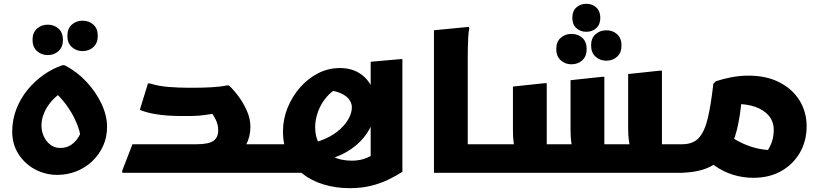

<svg xmlns="http://www.w3.org/2000/svg" viewBox="-20 -900 4280 1000"><path d="M43.6 -214.8Q43.6 -276.3 65.1 -331.7Q86.6 -387 123.5 -432.2Q160.4 -477.4 207.6 -510.5Q254.8 -543.5 305.5 -560.4H316.3Q379.7 -528.1 429.7 -474.7Q479.7 -421.2 508.7 -359.5Q537.6 -297.7 537.6 -239.4Q537.6 -185.7 517.2 -140.3Q496.7 -94.8 461 -60.8Q425.3 -26.8 378.3 -8Q331.2 10.8 277.6 10.8Q216 10.8 162.5 -17.9Q109 -46.6 76.3 -97.6Q43.6 -148.7 43.6 -214.8ZM196 -244.8Q196 -217.6 207.6 -191.2Q219.1 -164.7 241.1 -147.1Q263 -129.5 293.6 -129.5Q328.7 -129.5 352.6 -146.9Q376.6 -164.3 390.9 -189.7Q405.2 -215 410.3 -238.6L401.4 -155.3Q402 -195 387.6 -236.4Q373.2 -277.8 350.6 -315.3Q328.1 -352.9 301.8 -383Q275.5 -413.2 251.6 -431L314.4 -428.9Q290.7 -413.6 269.4 -394.4Q248.1 -375.3 231.7 -351.5Q215.3 -327.8 205.7 -301Q196 -274.3 196 -244.8ZM410 -633.9Q377.2 -633.9 354 -654.9Q330.8 -675.8 330.8 -713.1Q330.8 -751.1 354 -771.7Q377.2 -792.3 410 -792.3Q443.5 -792.3 466.4 -771.7Q489.2 -751.1 489.2 -713.1Q489.2 -675.8 466.4 -654.9Q443.5 -633.9 410 -633.9ZM228.6 -613.1Q195.8 -613.1 172.6 -634.1Q149.4 -655 149.4 -692.3Q149.4 -730.3 172.6 -750.9Q195.8 -771.5 228.6 -771.5Q262.1 -771.5 285 -750.9Q307.8 -730.3 307.8 -692.3Q307.8 -655 285 -634.1Q262.1 -613.1 228.6 -613.1Z M963 0V-148.7H1380.9V-20L1360.9 0ZM616.6 -10.8 669.8 -148.7H1003.1Q1066.3 -148.7 1091.4 -166.3Q1116.6 -183.9 1116.6 -221.3Q1116.6 -250.9 1102.9 -278.3Q1089.3 -305.7 1071.7 -323.8L1144.5 -319.3Q1102.6 -309.8 1072.6 -304.8Q1042.7 -299.9 1016.8 -297.8Q991 -295.8 960.6 -295.8H921.8Q892.3 -295.8 854.7 -298.1Q817.2 -300.4 779.4 -307.4Q741.6 -314.4 708.2 -327.8L750.6 -465.4H761.4Q804.2 -451.5 857 -447.3Q909.8 -443 959.4 -443H991.4Q1038.8 -443 1084.5 -445.7Q1130.2 -448.4 1160.2 -455H1172.2Q1197.2 -432 1222.7 -397.6Q1248.2 -363.1 1266.2 -322.2Q1284.2 -281.3 1284.2 -238.5Q1284.2 -188.6 1261.3 -144.8Q1238.4 -101 1183.9 -68.9L1150.4 -17.5Q1125.3 -9.3 1094.1 -4.7Q1063 0 1024.8 0H616.6Z M1361 0V-128.7L1381 -148.7H1534.4Q1596.7 -148.7 1647.7 -166.8Q1698.7 -184.9 1735.8 -213.9Q1772.9 -242.8 1792.7 -276.5Q1812.6 -310.1 1812.6 -341.2Q1812.6 -365.9 1794.1 -387.3Q1775.6 -408.6 1735.4 -421.5Q1695.3 -434.4 1629.7 -432L1770.2 -453.5Q1717.6 -435.9 1684.9 -399.1Q1652.1 -362.2 1636.8 -319.5Q1621.4 -276.7 1621.4 -238.4Q1621.4 -185.3 1645.2 -146Q1669 -106.7 1712.2 -84.9Q1755.4 -63.1 1812.6 -63.1Q1857.4 -63.1 1893.5 -79Q1929.5 -94.8 1962.1 -117.4L1910.6 -12.8V-578.4L2065 -592H2075.8V-5.2Q2042.7 16.2 2002.1 35.8Q1961.5 55.4 1912.2 67.7Q1862.8 80 1801.4 80Q1728.2 80 1664.7 60.5Q1601.1 41 1553.9 3.4Q1506.7 -34.1 1480.2 -89.2Q1453.8 -144.3 1453.8 -215.2Q1453.8 -278.9 1477.6 -338Q1501.4 -397 1542.4 -444Q1583.4 -490.9 1636.7 -518.3Q1690 -545.6 1749.7 -545.6Q1809.4 -545.6 1851.2 -519.4Q1893 -493.2 1915 -449.2Q1936.9 -405.2 1936.9 -351.4Q1936.9 -299.7 1915.6 -250.5Q1894.2 -201.2 1854.2 -161.2Q1814.2 -121.2 1758.1 -94.5Q1702 -67.8 1632.2 -60.2L1588.8 0Z M2382.7 0V-148.7H2546V-20L2526 0ZM2240.2 -742.4 2421.4 -760 2424.2 -752Q2420.2 -734 2418.7 -707Q2417.2 -680 2416.7 -652Q2416.2 -624 2416.2 -604V0H2240.2Z M2526 0V-128.7L2546 -148.7H2729.1L2670.3 -120.9Q2658.9 -132.2 2655.2 -158.2Q2651.6 -184.1 2651.6 -222V-449.2L2816.8 -466.8H2827.6V-75.6L2756 -148.7H3029.1L2970.3 -120.9Q2958.9 -133.4 2955.3 -159.4Q2951.6 -185.3 2951.6 -222V-482.4L3116.8 -500H3127.6V-75.6L3056 -148.7H3330.6L3272.1 -122.1Q3260.1 -135.2 3255.9 -163.7Q3251.6 -192.2 3251.6 -232.8V-514.4L3416.8 -532H3427.6V-75.6L3356 -148.7H3546.2V-20L3540.2 0ZM3033.7 -734.4Q3002.7 -734.4 2981.7 -753.6Q2960.8 -772.8 2960.8 -807.3Q2960.8 -841.8 2981.7 -861Q3002.7 -880.2 3033.7 -880.2Q3064.8 -880.2 3085.7 -861Q3106.6 -841.8 3106.6 -807.3Q3106.6 -772.8 3085.7 -753.6Q3064.8 -734.4 3033.7 -734.4ZM3137.8 -583.9Q3105 -583.9 3081.8 -604.9Q3058.6 -625.8 3058.6 -663.5Q3058.6 -701.1 3081.8 -721.7Q3105 -742.3 3138.2 -742.3Q3171.3 -742.3 3194.2 -721.7Q3217 -701.1 3217 -663.5Q3217 -625.8 3194.3 -604.9Q3171.5 -583.9 3137.8 -583.9ZM2956.4 -565.1Q2923.6 -565.1 2900.4 -586.1Q2877.2 -607 2877.2 -644.7Q2877.2 -682.3 2900.4 -702.9Q2923.6 -723.5 2956.8 -723.5Q2989.9 -723.5 3012.8 -702.9Q3035.6 -682.3 3035.6 -644.7Q3035.6 -607 3012.9 -586.1Q2990.1 -565.1 2956.4 -565.1Z M3878.3 -506.1Q3971.6 -506.1 4039.7 -471.1Q4107.8 -436.1 4144.5 -376.4Q4181.2 -316.7 4181.2 -242.1Q4181.2 -166.4 4146.5 -105.6Q4111.8 -44.7 4049.5 -9.3Q3987.2 26.1 3903.7 26.1Q3849.6 26.1 3798.4 10.4Q3747.3 -5.2 3701.7 -37.5Q3656.2 -69.8 3618.2 -120.5L3748.1 -220.1Q3778.6 -190.6 3818.6 -168.2Q3858.5 -145.8 3901.7 -133Q3944.9 -120.2 3985 -118.8Q4002.6 -118.1 4012.1 -118.4Q4021.5 -118.7 4028.3 -119L3944.3 -70.2Q3972.9 -102.2 3991.4 -139.8Q4009.9 -177.3 4009.9 -222.5Q4009.9 -267.4 3983.6 -298Q3957.4 -328.6 3912 -344.1Q3866.7 -359.6 3809.6 -357.8L3843.3 -389.5Q3836.1 -298.9 3818.7 -226.6Q3801.3 -154.3 3765.2 -104Q3729 -53.7 3668.1 -26.8Q3607.2 0 3513 0V-128.7L3533 -148.7Q3589.7 -148.7 3619.9 -182Q3650.2 -215.3 3666.6 -285Q3683 -354.6 3695.4 -464.2L3708.6 -476.9Q3746.3 -489.4 3789.9 -497.8Q3833.5 -506.1 3878.3 -506.1Z"/></svg>

Font: Kufam
Style: Regular
Weight: 400
Designer: Wael Morcos, Artur Schmal
Foundry: Original Type
Version: Version 1.301; ttfautohint (v1.8.3)